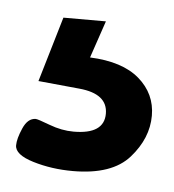

<svg xmlns="http://www.w3.org/2000/svg" viewBox="-31 -39 261 288"><g transform="rotate(5 99.5 105.0)"><path d="M118 -9 99 47Q148 49 173.5 71Q199 93 199 126Q199 160 173 189.5Q147 219 88 219Q56 219 28 210.5Q0 202 0 188Q0 178 7 162Q14 146 26 146Q29 146 47.5 153Q66 160 84 160Q130 160 130 129Q130 99 87 95L25 89L54 -9Z"/></g></svg>

Font: Dosis
Style: ExtraBold
Weight: 800
Designer: EdgarTolentino, PabloImpallari, IginoMarini
Foundry: EdgarTolentino, PabloImpallari, IginoMarini
Version: Version 1.007